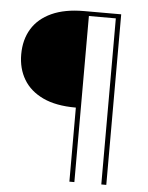

<svg xmlns="http://www.w3.org/2000/svg" viewBox="-51 -726 590 767"><g transform="rotate(5 244.5 -342.0)"><path d="M255 -684H404V0H384V-666H276V0H256V-297H255Q176 -297 124 -321.5Q72 -346 46 -389.5Q20 -433 20 -490Q20 -549 46.5 -592.5Q73 -636 125.5 -660Q178 -684 255 -684Z"/></g></svg>

Font: Poppins Devanagari Thin
Style: Regular
Weight: 100
Designer: Ninad Kale (Devanagari), Jonny Pinhorn (Latin)
Foundry: Indian Type Foundry
Version: 4.005